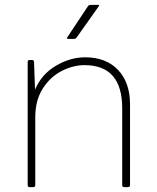

<svg xmlns="http://www.w3.org/2000/svg" viewBox="-20 -751 640 784"><path d="M328 -517Q413 -517 462 -465.5Q511 -414 511 -324V5Q511 13 502 13H487Q479 13 479 5V-309Q479 -485 325 -485Q279 -485 232.5 -461.5Q186 -438 155 -390Q124 -342 124 -272V5Q124 13 116 13H101Q93 13 93 5V-498Q93 -506 101 -506H111Q119 -506 119 -498L123 -385Q149 -447 207.5 -482Q266 -517 328 -517ZM383 -725 293 -598Q289 -592 280 -592H259Q251 -592 255 -599L338 -724Q342 -731 350 -731H380Q388 -731 383 -725Z"/></svg>

Font: LINE Seed JP_TTF Thin
Style: Regular
Weight: 250
Designer: LY Corporation & Fontrix & Fontworks
Version: Version 1.008